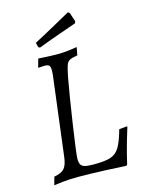

<svg xmlns="http://www.w3.org/2000/svg" viewBox="-125 -903 735 986"><g transform="rotate(-15 242.5 -410.0)"><path d="M478 -182Q473 -167 457 -112Q441 -57 427 4L422 9Q395 7 309 3.5Q223 0 167 0Q122 0 85 4Q48 8 38 10L50 -33Q88 -39 104 -57Q120 -75 125 -117L178 -542Q179 -551 179 -564Q179 -583 172.5 -589.5Q166 -596 149 -596Q139 -596 129.5 -595Q120 -594 116 -594L115 -597L127 -640Q128 -640 165 -638Q202 -636 233 -636Q259 -636 291 -640Q323 -644 333 -646L325 -604Q295 -599 283 -592.5Q271 -586 265 -569.5Q259 -553 250 -508Q234 -422 211 -268.5Q188 -115 188 -91Q188 -70 194 -59.5Q200 -49 216 -45Q232 -41 264 -41Q323 -41 352.5 -51Q382 -61 399.5 -89.5Q417 -118 435 -182L477 -186ZM150 -692 142 -697 136 -721Q195 -752 256 -786Q317 -820 335 -830L344 -824L360 -776L356 -766Q339 -760 277.5 -738.5Q216 -717 150 -692Z"/></g></svg>

Font: Alegreya SC
Style: Italic
Weight: 400
Italic angle: -7°
Designer: Juan Pablo del Peral
Foundry: Huerta Tipografica
Version: Version 2.007; ttfautohint (v1.6)